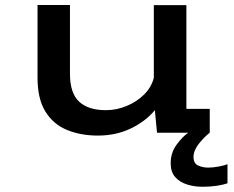

<svg xmlns="http://www.w3.org/2000/svg" viewBox="-20 -520 915 752"><path d="M363.5 11Q296 11 242.5 -11Q189 -33 158 -82.8Q127 -132.5 127 -215.5V-500.5H254V-231Q254 -155.5 289.8 -122Q325.5 -88.5 395 -88.5Q436.5 -88.5 476.2 -105Q516 -121.5 544.8 -150.2Q573.5 -179 582.5 -215.5V-500H710V-93.5H801.5V0H595L586.5 -88.5Q550 -44.5 492.2 -16.8Q434.5 11 363.5 11ZM871 123V198Q855.5 203.5 829.8 207.5Q804 211.5 773.5 211.5Q741 211.5 712.5 202.5Q684 193.5 666.2 173.5Q648.5 153.5 648.5 120Q648.5 78 671.8 46.5Q695 15 717 0H801Q778.5 18 758.2 43.8Q738 69.5 738 95Q738 120 756 128.2Q774 136.5 795 136.5Q814.5 136.5 838 132Q861.5 127.5 871 123Z"/></svg>

Font: Trispace SemiExpanded Medium
Style: Regular
Weight: 500
Width: 6
Designer: Tyler Finck
Foundry: Etcetera Type Company
Version: Version 1.210; ttfautohint (v1.8.3)